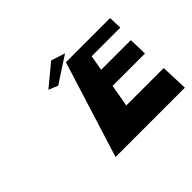

<svg xmlns="http://www.w3.org/2000/svg" viewBox="-137 -864 1085 1085"><g transform="rotate(-45 406.0 -321.5)"><path d="M240.2 -537 295.7 -514 452.3 -616 368.4 -643ZM773.3 -577H420.3L240 0H794L787.9 -163H488.9L512.3 -296H771.3L768.1 -406H531.1L547.2 -498H776.2Z"/></g></svg>

Font: Hussar Milosc
Style: Obl
Weight: 700
Foundry: Cannot Into Space Fonts
Version: Version 1.02